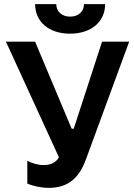

<svg xmlns="http://www.w3.org/2000/svg" viewBox="-20 -903 654 935"><path d="M151 -883C151 -797 218 -739 321 -739C424 -739 492 -797 492 -883H389C389 -847 362 -822 322 -822C282 -822 254 -846 254 -883ZM215 12C310 12 365 -33 400 -131L609 -700H477L339 -276H329L151 -700H9L267 -137C252 -110 224 -99 193 -99C164 -99 133 -109 113 -120V-9C143 4 185 12 215 12Z"/></svg>

Font: Fixel Display SemiBold
Style: Regular
Weight: 600
Designer: AlfaBravo + MacPaw
Foundry: Kyrylo Tkachov, Marchela Mozhyna, Serhii Makarenko, Maria Weinstein, Zakhar Kryvoshyya
Version: Version 1.211